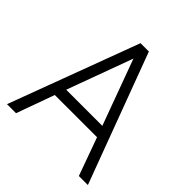

<svg xmlns="http://www.w3.org/2000/svg" viewBox="-188 -838 977 977"><g transform="rotate(45 300.5 -350.0)"><path d="M171 -265 301 -619 431 -265ZM149 -205H453L527 0H592L331 -700H271L10 0H75Z"/></g></svg>

Font: Unageo
Style: Light
Weight: 300
Designer: Richard Sepsi
Foundry: Richard Sepsi
Version: Version 2.000